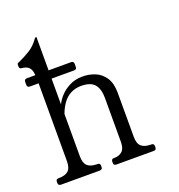

<svg xmlns="http://www.w3.org/2000/svg" viewBox="-128 -811 855 918"><g transform="rotate(-20 299.5 -352.0)"><path d="M273 -534Q286 -534 286 -520V-505Q286 -492 273 -492H48Q34 -492 34 -505V-520Q34 -534 48 -534ZM225 -33Q238 -33 238 -20V-13Q238 0 223 0H28Q13 0 13 -13V-20Q13 -33 26 -33H28Q60 -33 76 -47Q92 -61 92 -96V-506Q92 -531 89 -548Q86 -565 75 -575.5Q64 -586 40 -588Q29 -589 29 -600V-610Q29 -615 33 -617Q37 -619 42 -621Q71 -634 98.5 -651Q126 -668 148 -699Q152 -704 155 -704H156Q158 -704 158 -703V-360Q166 -379 185 -400Q204 -421 233 -436Q262 -451 300 -451Q333 -451 363 -439Q393 -427 412.5 -398Q432 -369 432 -319V-96Q432 -61 448.5 -47Q465 -33 497 -33H499Q512 -33 512 -20V-13Q512 0 499 0H308Q295 0 295 -13V-20Q295 -33 308 -33H311Q335 -33 350.5 -47Q366 -61 366 -96V-319Q366 -364 346 -387.5Q326 -411 278 -411Q249 -411 225.5 -399Q202 -387 185.5 -364.5Q169 -342 158 -312V-97Q158 -62 174 -47.5Q190 -33 222 -33Z"/></g></svg>

Font: Young Serif Light
Style: Regular
Weight: 300
Designer: Bastien Sozeau
Foundry: NBR — Bastien Sozeau
Version: Version 5.001